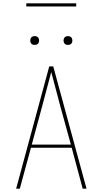

<svg xmlns="http://www.w3.org/2000/svg" viewBox="-20 -1134 616 1154"><path d="M77 0H99L166 -246H411L477 0H500L300 -735H276L243 -613ZM171 -265 232 -490Q246 -543 260 -595.5Q274 -648 288 -701Q302 -648 316 -595.5Q330 -543 344 -490L406 -265ZM388 -864Q395 -864 402 -867Q409 -870 412 -876.5Q415 -883 415 -890Q415 -897 412 -904Q409 -911 402 -914Q395 -917 388 -917Q381 -917 374.5 -914Q368 -911 365 -904Q362 -897 362 -890Q362 -883 365 -876.5Q368 -870 374.5 -867Q381 -864 388 -864ZM188 -864Q195 -864 202 -867Q209 -870 212 -876.5Q215 -883 215 -890Q215 -897 212 -904Q209 -911 202 -914Q195 -917 188 -917Q181 -917 174.5 -914Q168 -911 165 -904Q162 -897 162 -890Q162 -883 165 -876.5Q168 -870 174.5 -867Q181 -864 188 -864ZM138 -1095H438V-1114H138Z"/></svg>

Font: Iosevka Sparkle Thin
Style: Regular
Weight: 100
Designer: Belleve Invis
Foundry: Belleve Invis
Version: Version 4.5.0; ttfautohint (v1.8.3)